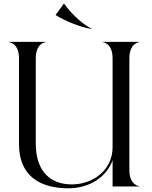

<svg xmlns="http://www.w3.org/2000/svg" viewBox="-20 -1006 820 1036"><path d="M587.5 -691.5V-212C587.5 -85 478 -11 368 -11C261.5 -11 173 -70.5 173 -232.5V-691.5C173 -771 222 -778.5 227 -778.5V-780H28V-778.5C33 -778.5 82.5 -771 82.5 -691.5V-228C82.5 -58 194.5 10 348.5 10C464 10 555 -51.5 587.5 -141V0H732V-1.5C727.5 -1.5 678 -9 678 -88.5V-691.5C678 -771 727.5 -778.5 732 -778.5V-780H533.5V-778.5C538.5 -778.5 587.5 -771 587.5 -691.5ZM325.5 -986.5H324.5L280.5 -925.5V-924.5C330.5 -893 416.5 -858 474 -850L475 -851.5C435.5 -868 371 -923.5 325.5 -986.5Z"/></svg>

Font: Beautique Display
Style: Regular
Weight: 400
Designer: Nhat-Quang Ngo
Version: Version 1.100;Glyphs 3.2.3 (3260)